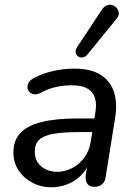

<svg xmlns="http://www.w3.org/2000/svg" viewBox="-20 -788 573 817"><path d="M198 9Q155 9 118.5 -10Q82 -29 59.5 -62.5Q37 -96 37 -138Q37 -190 66 -221.5Q95 -253 156 -268.5Q217 -284 312 -284H393L384 -226H322Q249 -226 207 -218.5Q165 -211 146.5 -193Q128 -175 128 -144Q128 -102 156 -79.5Q184 -57 222 -57Q257 -57 287.5 -73Q318 -89 339.5 -118.5Q361 -148 367 -190L386 -311Q395 -366 371 -395.5Q347 -425 285 -425Q250 -425 217 -417.5Q184 -410 151 -392Q137 -385 125 -387Q113 -389 105.5 -396.5Q98 -404 97 -415Q96 -426 102.5 -437Q109 -448 126 -457Q165 -477 209.5 -486.5Q254 -496 296 -496Q367 -496 408.5 -469.5Q450 -443 465 -396.5Q480 -350 470 -287L430 -38Q428 -16 415 -4.5Q402 7 381 7Q361 7 351.5 -6Q342 -19 345 -44L357 -121L365 -109Q352 -69 325.5 -42.5Q299 -16 266 -3.5Q233 9 198 9ZM352 -556Q343 -545 332 -543.5Q321 -542 312.5 -548Q304 -554 302 -564.5Q300 -575 308 -587L413 -746Q423 -761 435.5 -765.5Q448 -770 459 -766Q470 -762 477.5 -753Q485 -744 485.5 -731.5Q486 -719 475 -707Z"/></svg>

Font: Nunito ExtraLight Medium
Style: Italic
Weight: 500
Italic angle: -9°
Version: Version 3.602